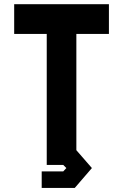

<svg xmlns="http://www.w3.org/2000/svg" viewBox="-20 -720 586 914"><path d="M178.5 174.5V96H281L296 80L281 65H202.5V-558.5H47.5V-700H498.5V-558.5H343.5V-5L417.5 80L336 174.5ZM230 134.5H312.5L360 80L312.5 26H272.5V-629.5H433H432.5H109H109.5H272.5V26H312.5L360 80L312.5 134.5H230.5Z"/></svg>

Font: Tourney Black
Style: Regular
Weight: 900
Version: Version 1.015